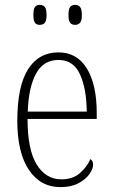

<svg xmlns="http://www.w3.org/2000/svg" viewBox="-20 -758 463 788"><path d="M228 10Q146 10 98.5 -61Q51 -132 51 -262Q51 -404 95 -473.5Q139 -543 220 -543Q296 -543 336.5 -477Q377 -411 377 -294V-270H93Q93 -144 130.5 -83Q168 -22 232 -22Q279 -22 308 -47.5Q337 -73 351 -105Q362 -99 362 -82Q362 -65 347 -43.5Q332 -22 302 -6Q272 10 228 10ZM336 -300Q335 -395 308 -453.5Q281 -512 220 -512Q158 -512 127.5 -455Q97 -398 94 -300ZM288 -656Q275 -656 268 -664.5Q261 -673 261 -696Q261 -721 268 -729.5Q275 -738 288 -738Q301 -738 308.5 -729.5Q316 -721 316 -696Q316 -673 308.5 -664.5Q301 -656 288 -656ZM143 -656Q130 -656 123.5 -664.5Q117 -673 117 -696Q117 -721 123.5 -729.5Q130 -738 143 -738Q157 -738 164 -729.5Q171 -721 171 -696Q171 -673 164 -664.5Q157 -656 143 -656Z"/></svg>

Font: Noto Serif Myanmar Condensed ExtraLight
Style: Regular
Weight: 200
Width: 3
Designer: Ben Mitchell and the Monotype Design Team
Foundry: Monotype Imaging Inc.
Version: Version 2.106; ttfautohint (v1.8.4.7-5d5b)